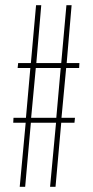

<svg xmlns="http://www.w3.org/2000/svg" viewBox="-20 -720 357 740"><path d="M32 -266H80L97 -458H48L50 -477H99L119 -700H139L120 -477H216L236 -700H256L237 -477H286L285 -458H235L217 -266H269L267 -247H216L194 0H173L196 -247H99L77 0H56L79 -247H31ZM197 -266 214 -458H118L100 -266Z"/></svg>

Font: Moniqa Narrow Heading
Style: Bold
Weight: 700
Width: 4
Designer: Rajesh Rajput
Foundry: Rajesh Rajput
Version: Version 1.000